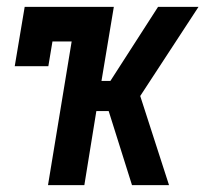

<svg xmlns="http://www.w3.org/2000/svg" viewBox="-20 -540 640 560"><path d="M120 0 189 -419H133L121 -347H23L52 -520H312L276 -304H302L441 -520H559L389 -260L473 0H365L297 -216H261L226 0Z"/></svg>

Font: Iosevka HT Extended
Style: Bold Italic
Weight: 700
Width: 7
Italic angle: -9°
Monospace: yes
Designer: Belleve Invis
Foundry: Belleve Invis
Version: Version 32.3.0; ttfautohint (v1.8.4)